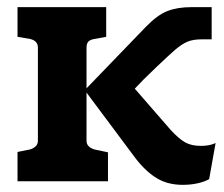

<svg xmlns="http://www.w3.org/2000/svg" viewBox="-20 -507 626 537"><path d="M583 -107 565 -6Q553 1 533.5 5.5Q514 10 491 10Q450 10 419.5 -8Q389 -26 360 -63L222 -248V-113Q222 -96 244 -89L282 -81V0H29V-82L64 -89Q86 -96 86 -113V-374Q86 -384 80 -390Q74 -396 64 -398L29 -404V-487H277V-404L244 -398Q232 -396 227 -390.5Q222 -385 222 -374V-260L388 -432Q420 -465 448 -476Q476 -487 515 -487H572V-397H545Q520 -397 504.5 -390.5Q489 -384 470 -368Q456 -356 416.5 -318.5Q377 -281 357 -259L457 -144Q480 -119 497.5 -109Q515 -99 542 -99Q567 -99 583 -107Z"/></svg>

Font: Enriqueta
Style: Bold
Weight: 700
Designer: Viviana Monsalve, Gustavo Ibarra
Foundry: 72Puntos
Version: Version 2.000